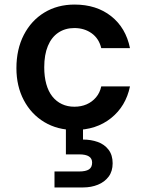

<svg xmlns="http://www.w3.org/2000/svg" viewBox="-20 -558 642 842"><path d="M307 12Q232 12 174.5 -22.5Q117 -57 84.5 -118.5Q52 -180 52 -259Q52 -342 84.5 -405Q117 -468 174.5 -503Q232 -538 307 -538Q403 -538 467.5 -487Q532 -436 550 -347H424Q414 -389 382 -412Q350 -435 306 -435Q266 -435 236 -415Q206 -395 190 -356.5Q174 -318 174 -263Q174 -222 183 -189.5Q192 -157 209.5 -135Q227 -113 251.5 -101.5Q276 -90 306 -90Q336 -90 360 -100.5Q384 -111 401 -131Q418 -151 424 -179H550Q532 -92 467 -40Q402 12 307 12ZM219 264V194H327Q356 194 370 185Q384 176 384 155Q384 137 370 128Q356 119 327 119H269V-5H344V54Q379 54 408.5 64.5Q438 75 456 98.5Q474 122 474 158Q474 193 456.5 216.5Q439 240 409.5 252Q380 264 345 264Z"/></svg>

Font: DM Sans 9pt SemiBold
Style: Regular
Weight: 600
Version: Version 4.004;gftools[0.9.30]